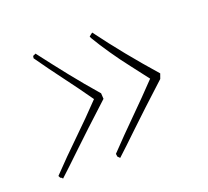

<svg xmlns="http://www.w3.org/2000/svg" viewBox="-71 -471 554 511"><g transform="rotate(-20 206.0 -215.5)"><path d="M190 -46Q189 -47 186.5 -49.5Q184 -52 184 -52L183 -60Q221 -100 260 -138.5Q299 -177 337 -217Q322 -237 300.5 -264.5Q279 -292 259.5 -320.5Q240 -349 227 -371L224 -377Q226 -379 228 -380.5Q230 -382 234 -385Q265 -343 297.5 -303Q330 -263 367 -221L362 -207Q291 -142 252.5 -105Q214 -68 190 -46ZM28 -46Q27 -49 25.5 -49.5Q24 -50 22 -51L19 -57Q58 -98 99 -137.5Q140 -177 178 -217Q150 -257 121 -295.5Q92 -334 64 -374L65 -380Q66 -381 69 -382Q72 -383 73 -384Q105 -342 136 -303Q167 -264 201 -225L202 -209Q129 -142 90.5 -105Q52 -68 28 -46Z"/></g></svg>

Font: Labrada Thin
Style: Italic
Weight: 100
Italic angle: -7°
Designer: Mercedes Jáuregui
Foundry: Omnibus-Type Team
Version: Version 1.000; ttfautohint (v1.8.4.7-5d5b)